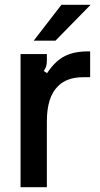

<svg xmlns="http://www.w3.org/2000/svg" viewBox="-20 -783 417 803"><path d="M66 0V-557H176V-530Q176 -515 173 -505.5Q170 -496 163 -486L177 -477Q209 -526 248.5 -547Q288 -568 346 -568H357V-460H327Q260 -460 223 -423Q176 -378 176 -275V0ZM212 -613H121L237 -763H359Z"/></svg>

Font: Open Sauce Sans Medium
Style: Regular
Weight: 500
Designer: Alfredo Marco Pradil
Foundry: Creative Sauce Fz LLC
Version: Version 1.477